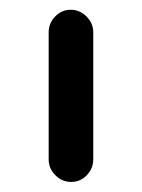

<svg xmlns="http://www.w3.org/2000/svg" viewBox="-20 -601 289 391"><path d="M79.1 -276.4V-535.2Q79.1 -553.7 92.3 -567.4Q105.5 -581.1 124 -581.1Q142.6 -581.1 156.2 -567.4Q169.9 -553.7 169.9 -535.2V-276.4Q169.9 -257.8 156.7 -244.1Q143.6 -230.5 125 -230.5Q106.4 -230.5 92.8 -244.1Q79.1 -257.8 79.1 -276.4Z"/></svg>

Font: FakePearl
Style: Regular
Weight: 400
Version: Version 1.2